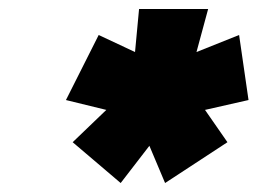

<svg xmlns="http://www.w3.org/2000/svg" viewBox="-20 -757 574 428"><path d="M249 -349 142 -440 217 -512 127 -534 200 -679 281 -641 290 -737H444L418 -641L513 -679L534 -534L437 -512L487 -440L348 -349L313 -432Z"/></svg>

Font: Tomorrow Black
Style: Italic
Weight: 900
Italic angle: -10°
Designer: Tony de Marco, Monica Rizzolli
Foundry: Just in Type
Version: Version 2.002